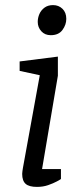

<svg xmlns="http://www.w3.org/2000/svg" viewBox="-20 -729 312 753"><path d="M125 4Q94 4 80.5 -8Q67 -20 67 -47Q67 -51 68 -58Q69 -65 70 -71L136 -434L57 -451V-488L207 -507V-432L145 -66H219V-27Q217 -25 203 -17.5Q189 -10 169 -3Q149 4 125 4ZM179 -591Q156 -591 142 -606.5Q128 -622 128 -643Q128 -659 134.5 -674Q141 -689 154.5 -699Q168 -709 188 -709Q210 -709 225 -694.5Q240 -680 240 -655Q240 -632 225 -611.5Q210 -591 179 -591Z"/></svg>

Font: Faustina
Style: Italic
Weight: 400
Italic angle: -8°
Designer: Alfonso Garcia
Foundry: http://www.omnibus-type.com
Version: Version 1.200